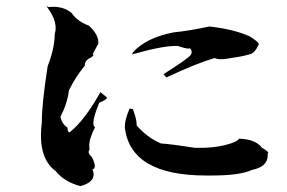

<svg xmlns="http://www.w3.org/2000/svg" viewBox="-20 -675 976 652"><path d="M253 -43Q199 -57 169 -94Q119 -131 119 -214Q119 -235 122 -259Q122 -324 142 -451Q165 -508 166 -560Q169 -570 169 -580Q169 -613 137 -655L144 -651L160 -652Q198 -652 223 -631Q243 -602 282 -588Q314 -558 314 -531V-527L295 -492Q297 -490 297 -489Q297 -483 280 -475Q268 -466 268 -455V-452Q237 -415 214 -368Q209 -324 185 -278Q191 -253 209 -242Q210 -226 215 -226H217Q268 -267 321 -362L342 -345L343 -343Q343 -337 317 -326Q297 -278 297 -257Q297 -246 303 -243Q283 -206 283 -179L284 -167Q281 -163 281 -159Q281 -151 292 -142Q302 -121 302 -111Q302 -101 294 -100Q298 -91 298 -83Q298 -55 253 -43ZM699 -79H680Q424 -79 404 -241V-246Q404 -269 420 -306L431 -305Q444 -270 444 -254V-249Q480 -208 526 -188Q574 -184 642 -173H661Q720 -173 767 -189Q791 -198 791 -204Q847 -203 870 -173Q891 -161 891 -156Q891 -155 889 -154V-147Q889 -109 836 -98Q795 -79 699 -79ZM545 -412 535 -423Q622 -478 628 -489Q631 -493 631 -498Q631 -504 626 -511Q624 -510 620 -510Q610 -510 583 -519H577Q529 -519 428 -490L432 -498Q477 -547 569 -565Q621 -570 691 -585Q774 -576 829 -551Q859 -532 859 -525Q845 -494 829 -491Q802 -483 771 -479Q746 -474 730 -474Q716 -474 709 -478Q647 -460 545 -412Z"/></svg>

Font: Xiangcui Kesong Xiangcui Kesong
Style: Regular
Weight: 400
Version: Version 1.501;March 28, 2024;FontCreator 14.0.0.2814 64-bit